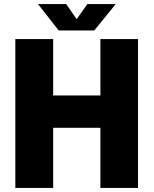

<svg xmlns="http://www.w3.org/2000/svg" viewBox="-20 -919 752 939"><path d="M55 -728H240V-452H471V-728H655V0H471V-294H240V0H55ZM267 -770 166 -899H304L355 -825L407 -899H546L441 -770Z"/></svg>

Font: Murecho ExtraBold
Style: Regular
Weight: 800
Designer: Neil Summerour
Foundry: Positype
Version: Version 1.010; ttfautohint (v1.8.3)